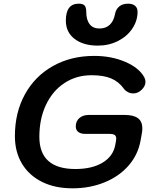

<svg xmlns="http://www.w3.org/2000/svg" viewBox="-20 -1014 834 1044"><path d="M61 -274Q61 -402 115.5 -501Q170 -600 268 -655Q366 -710 492 -710Q586 -710 661.5 -677.5Q737 -645 765 -593Q771 -581 771 -569Q771 -546 750.5 -526Q730 -506 705 -506Q689 -506 675.5 -513Q662 -520 654 -531Q626 -570 584.5 -587.5Q543 -605 478 -605Q395 -605 330.5 -562.5Q266 -520 230 -444Q194 -368 194 -270Q194 -95 390 -95Q481 -95 538.5 -130Q596 -165 607 -227L611 -249Q612 -253 612 -261Q612 -274 603.5 -280Q595 -286 575 -286H444Q419 -286 405.5 -296.5Q392 -307 392 -327Q392 -355 411.5 -372Q431 -389 463 -389H657Q707 -389 730.5 -371Q754 -353 754 -316Q754 -302 751 -287L744 -248Q730 -172 679 -113.5Q628 -55 548.5 -22.5Q469 10 374 10Q279 10 208.5 -25Q138 -60 99.5 -124Q61 -188 61 -274ZM338 -902Q338 -994 408 -994Q432 -994 440.5 -983.5Q449 -973 449 -950Q449 -907 467 -883Q485 -859 521 -859Q555 -859 576.5 -879Q598 -899 605 -936Q610 -964 628.5 -979Q647 -994 676 -994Q701 -994 714.5 -982.5Q728 -971 728 -950Q728 -901 699.5 -858.5Q671 -816 621.5 -791Q572 -766 512 -766Q433 -766 385.5 -802.5Q338 -839 338 -902Z"/></svg>

Font: Kodchasan
Style: Bold Italic
Weight: 700
Italic angle: -10°
Version: Version 1.000; ttfautohint (v1.6)